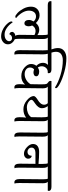

<svg xmlns="http://www.w3.org/2000/svg" viewBox="1035 -2036 1194 3396"><g transform="rotate(90 1632.0 -338.0)"><path d="M550 -92 553 -350Q522 -370 481 -370Q419 -370 385 -310Q399 -279 399 -248Q399 -217 386 -195Q373 -173 346 -173Q319 -173 303 -194.5Q287 -216 287 -253.5Q287 -291 313 -336Q275 -378 225.5 -378Q176 -378 149 -343.5Q122 -309 122 -252.5Q122 -196 157.5 -135.5Q193 -75 253 -26Q248 -12 227 -12Q206 -12 164 -50.5Q122 -89 87 -154.5Q52 -220 52 -289.5Q52 -359 94 -400Q136 -441 206 -441Q276 -441 341 -376Q390 -435 459 -435Q513 -435 554 -402V-499Q554 -571 543 -586H24Q-46 -586 -46 -635Q-46 -642 -43 -651H689Q758 -651 758 -603Q758 -595 755 -586H598Q624 -568 624 -497L620 -85Q620 -15 631 1Q620 5 605 5Q590 5 577 -4Q564 -13 558 -29Q550 -54 550 -92Z M330 36Q372 100 429.5 139Q487 178 543.5 178Q600 178 631.5 153.5Q663 129 663 95Q663 74 647 60Q631 46 608 46Q558 46 541 93Q521 91 509.5 77.5Q498 64 498 43.5Q498 23 519.5 5.5Q541 -12 574 -12Q628 -12 673 26.5Q718 65 718 118Q718 171 676.5 205Q635 239 580 239Q525 239 475 217.5Q425 196 390.5 166.5Q356 137 334.5 107.5Q313 78 313 59Q313 40 330 36Z M821 -92 825 -501Q825 -540 821 -586H744Q675 -586 675 -635Q675 -645 677 -651H808Q805 -661 799.5 -678.5Q794 -696 791 -706Q784 -736 784 -767Q784 -836 834 -875.5Q884 -915 964 -915Q1077 -915 1206 -879Q1335 -843 1414.5 -800Q1494 -757 1494 -732Q1494 -718 1480 -714Q1394 -770 1261 -811Q1128 -852 998 -852Q935 -852 892.5 -823Q850 -794 850 -730Q850 -693 865 -651H960Q993 -651 1011.5 -638.5Q1030 -626 1030 -609Q1030 -592 1026 -586H885Q895 -546 895 -502L891 -85Q891 -17 902 1Q891 5 880 5Q821 5 821 -92Z M1496 -497 1491 -85Q1491 -17 1502 1Q1491 5 1480 5Q1423 5 1423 -82Q1423 -137 1430 -184Q1372 -118 1282 -118Q1192 -118 1129 -174Q1066 -230 1066 -288.5Q1066 -347 1098 -384Q1045 -434 1045 -501Q1045 -553 1082 -590Q1031 -586 1000 -586Q935 -586 935 -635Q935 -646 938 -651H1160Q1229 -651 1229 -603Q1229 -590 1226 -586H1208Q1161 -586 1133.5 -553.5Q1106 -521 1106 -481Q1106 -441 1128 -410Q1164 -434 1201 -434Q1238 -434 1260.5 -420Q1283 -406 1283 -382Q1283 -358 1263.5 -345.5Q1244 -333 1217.5 -333Q1191 -333 1161 -344Q1128 -315 1128 -272Q1128 -229 1161.5 -203Q1195 -177 1246 -177Q1297 -177 1346.5 -205.5Q1396 -234 1423 -282Q1426 -382 1426 -463.5Q1426 -545 1419 -562Q1412 -579 1388.5 -594.5Q1365 -610 1365 -635Q1365 -645 1367 -651H1561Q1630 -651 1630 -603Q1630 -595 1627 -586H1466Q1496 -567 1496 -497Z M1848 -482Q1848 -448 1824.5 -417.5Q1801 -387 1773.5 -369Q1746 -351 1722.5 -332Q1699 -313 1699 -299Q1699 -270 1740.5 -243Q1782 -216 1834 -216Q1886 -216 1932 -234.5Q1978 -253 2006 -292Q2009 -389 2009 -476.5Q2009 -564 1996 -586H1811Q1848 -536 1848 -482ZM2078 -497 2074 -85Q2074 -17 2085 1Q2074 5 2063 5Q2007 5 2007 -85Q2007 -141 2014 -203Q1954 -155 1867 -155Q1780 -155 1706.5 -217.5Q1633 -280 1633 -338Q1633 -368 1709 -414Q1738 -431 1762 -459Q1786 -487 1786 -523Q1786 -559 1759 -586H1630Q1561 -586 1561 -635Q1561 -645 1563 -651H2144Q2213 -651 2213 -603Q2213 -590 2210 -586H2052Q2078 -568 2078 -497Z M2277 -92 2281 -499Q2281 -571 2270 -586H2200Q2131 -586 2131 -635Q2131 -645 2133 -651H2416Q2449 -651 2467.5 -638.5Q2486 -626 2486 -609Q2486 -592 2482 -586H2325Q2351 -568 2351 -497L2347 -85Q2347 -17 2358 1Q2347 5 2336 5Q2277 5 2277 -92Z M2829 -92 2832 -368H2635Q2597 -368 2571 -350Q2545 -332 2545 -300Q2545 -268 2567.5 -247.5Q2590 -227 2619 -227Q2648 -227 2666 -242.5Q2684 -258 2686 -281Q2690 -291 2688 -303Q2712 -301 2726.5 -284Q2741 -267 2741 -238.5Q2741 -210 2717 -187.5Q2693 -165 2652 -165Q2593 -165 2537 -217.5Q2481 -270 2481 -324Q2481 -378 2518 -405.5Q2555 -433 2618 -433Q2717 -433 2833 -422V-498Q2833 -570 2822 -586H2475Q2405 -586 2405 -635Q2405 -642 2408 -651H2968Q3037 -651 3037 -603Q3037 -590 3034 -586H2877Q2903 -568 2903 -497L2899 -85Q2899 -15 2910 1Q2899 5 2888 5Q2829 5 2829 -92Z M3101 -92 3105 -499Q3105 -571 3094 -586H3024Q2955 -586 2955 -635Q2955 -645 2957 -651H3240Q3273 -651 3291.5 -638.5Q3310 -626 3310 -609Q3310 -592 3306 -586H3149Q3175 -568 3175 -497L3171 -85Q3171 -17 3182 1Q3171 5 3160 5Q3101 5 3101 -92Z"/></g></svg>

Font: Laila
Style: Regular
Weight: 400
Designer: Hitesh Malaviya
Foundry: Indian Type Foundry
Version: Version 1.302;PS 1.0;hotconv 1.0.78;makeotf.lib2.5.61930; tt